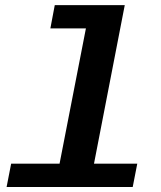

<svg xmlns="http://www.w3.org/2000/svg" viewBox="-20 -745 640 765"><path d="M354.5 -92.8H526.9L508.8 0H6.3L24.4 -92.8H217.3L322.3 -631.8H180.7L198.2 -724.6H477.1Z"/></svg>

Font: Cousine
Style: Bold Italic
Weight: 700
Italic angle: -12°
Monospace: yes
Designer: Steve Matteson
Foundry: Ascender Corporation
Version: Version 1.20